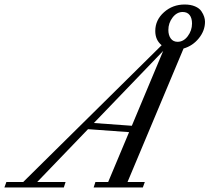

<svg xmlns="http://www.w3.org/2000/svg" viewBox="-84 -832 930 852"><path d="M-64.5 0 -55.7 -24.4H19L633.3 -631.3Q605 -654.3 605 -694.3Q605 -743.2 643.6 -777.6Q682.1 -812 735.4 -812Q762.2 -812 781.5 -803.7Q800.8 -795.4 809.6 -782.2Q818.4 -769 822 -757.6Q825.7 -746.1 825.7 -735.4Q825.7 -695.8 798.3 -662.1Q771 -628.4 730.5 -616.7L481.9 -24.4H558.6L549.8 0H331.5L339.4 -24.4H396L488.8 -245.6L306.6 -258.8L81.1 -24.4H207L199.2 0ZM704.1 -646.5Q730.5 -646.5 749.3 -671.6Q768.1 -696.8 768.1 -727.5Q768.1 -751.5 757.6 -765.1Q747.1 -778.8 726.6 -778.8Q700.7 -778.8 681.9 -754.4Q663.1 -730 663.1 -699.2Q663.1 -675.8 673.8 -661.1Q684.6 -646.5 704.1 -646.5ZM332.5 -286.1 501 -273.9 640.1 -606Z"/></svg>

Font: Elstob 18pt
Style: Italic
Weight: 400
Italic angle: -20°
Designer: Peter S. Baker
Version: Version 1.015